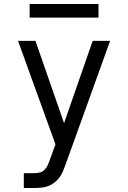

<svg xmlns="http://www.w3.org/2000/svg" viewBox="-20 -939 640 959"><path d="M99 0V-74H148Q163 -74 177 -77Q191 -80 201.5 -90Q212 -100 218 -113Q224 -126 229 -140Q229 -141 229 -141Q229 -141 229 -141L257 -218L70 -735H157L300 -324L443 -735H530L307 -116Q301 -99 294 -82.5Q287 -66 276 -51.5Q265 -37 250.5 -26Q236 -15 219 -9Q202 -3 184 -1.5Q166 0 148 0ZM472 -851H128V-919H472Z"/></svg>

Font: Iosevka SS04 Extended
Style: Regular
Weight: 400
Width: 7
Monospace: yes
Designer: Belleve Invis
Foundry: Belleve Invis
Version: Version 19.0.0; ttfautohint (v1.8.4)